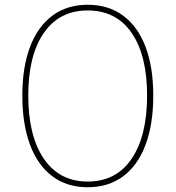

<svg xmlns="http://www.w3.org/2000/svg" viewBox="-20 -780 739 808"><path d="M349 8Q262 8 200.5 -38Q139 -84 106.5 -170.5Q74 -257 74 -378Q74 -497.5 106.5 -583Q139 -668.5 200.5 -714.2Q262 -760 349 -760Q436.5 -760 498.2 -714.2Q560 -668.5 592.5 -583Q625 -497.5 625 -378Q625 -257 592.5 -170.5Q560 -84 498.2 -38Q436.5 8 349 8ZM349 -16Q469 -16 534 -112Q599 -208 599 -378Q599 -547 534 -641.5Q469 -736 349 -736Q230 -736 164.5 -641.5Q99 -547 99 -378Q99 -208 164.5 -112Q230 -16 349 -16Z"/></svg>

Font: Hepta Slab ExtraLight
Style: Regular
Weight: 200
Designer: Michael LaGattuta
Foundry: Michael LaGattuta
Version: Version 1.100